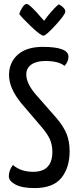

<svg xmlns="http://www.w3.org/2000/svg" viewBox="-20 -949 398 979"><path d="M202 -767Q188 -767 139.5 -813Q91 -859 78 -878Q84 -896 95 -912.5Q106 -929 116 -929Q124 -929 146 -907.5Q168 -886 186 -864L205 -843Q221 -866 239.5 -887Q258 -908 269 -918L280 -927Q313 -909 313 -890Q313 -875 263.5 -821Q214 -767 202 -767ZM198 -710Q329 -710 329 -660Q329 -634 309 -613Q279 -638 211 -638Q166 -638 140 -620Q114 -602 114 -569Q114 -525 160 -470L268 -347Q306 -302 320.5 -264Q335 -226 335 -178Q335 -94 293 -42Q251 10 156 10Q93 10 59 -8Q25 -26 25 -50Q25 -81 46 -108Q85 -73 149 -73Q247 -73 247 -175Q247 -210 234.5 -238.5Q222 -267 189 -305L89 -422Q26 -499 26 -566Q26 -631 71 -670.5Q116 -710 198 -710Z"/></svg>

Font: Yanone Kaffeesatz
Style: Regular
Weight: 400
Designer: Yanone (Cyrillic: Daniel Pouzeot)
Foundry: Yanone
Version: Version 1.003;PS 001.003;hotconv 1.0.88;makeotf.lib2.5.64775